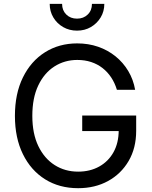

<svg xmlns="http://www.w3.org/2000/svg" viewBox="-20 -962 784 992"><path d="M383.8 10.3Q286.6 10.3 213.1 -35.6Q139.6 -81.5 98.4 -165.5Q57.1 -249.5 57.1 -363.3Q57.1 -478 98.4 -562Q139.6 -646 212.4 -691.9Q285.2 -737.8 378.9 -737.8Q436.5 -737.8 486.8 -720.5Q537.1 -703.1 576.7 -671.1Q616.2 -639.2 642.6 -595.2Q668.9 -551.3 678.2 -498H584Q573.2 -533.7 554.4 -562Q535.6 -590.3 509.5 -610.6Q483.4 -630.9 450.7 -641.6Q418 -652.3 379.4 -652.3Q314 -652.3 261.2 -618.7Q208.5 -585 177.7 -520.5Q147 -456.1 147 -363.3Q147 -271.5 178 -207.3Q209 -143.1 262.5 -109.1Q315.9 -75.2 383.8 -75.2Q445.3 -75.2 492.7 -101.6Q540 -127.9 566.7 -176Q593.3 -224.1 593.3 -289.6L621.6 -284.7H404.8V-365.2H683.6V-286.1Q683.6 -196.8 644.5 -130.1Q605.5 -63.5 538.1 -26.6Q470.7 10.3 383.8 10.3ZM377.9 -803.7Q338.4 -803.7 306.4 -822Q274.4 -840.3 255.6 -871.8Q236.8 -903.3 236.8 -941.9H300.8Q300.8 -908.2 322.5 -887Q344.2 -865.7 377.9 -865.7Q411.6 -865.7 433.3 -887Q455.1 -908.2 455.1 -941.9H519Q519 -903.3 500.2 -872.1Q481.4 -840.8 449.7 -822.3Q418 -803.7 377.9 -803.7Z"/></svg>

Font: Inter 17pt
Style: Regular
Weight: 400
Version: Version 4.001;git-66647c0bb